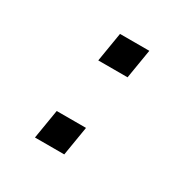

<svg xmlns="http://www.w3.org/2000/svg" viewBox="-124 -637 748 755"><g transform="rotate(30 250.0 -260.0)"><path d="M191 -387 213 -520H346L324 -387ZM127 0 149 -133H282L260 0Z"/></g></svg>

Font: Iosevka SS04 Oblique
Style: Regular
Weight: 400
Italic angle: -9°
Monospace: yes
Designer: Belleve Invis
Foundry: Belleve Invis
Version: Version 19.0.0; ttfautohint (v1.8.4)